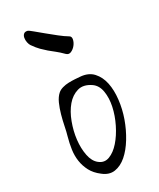

<svg xmlns="http://www.w3.org/2000/svg" viewBox="-193 -802 724 876"><g transform="rotate(-30 169.0 -364.5)"><path d="M77.1 -7.8Q48.8 -29.3 35.2 -55.2Q21.5 -81.1 17.1 -109.9Q12.7 -138.7 17.1 -169.4Q21.5 -200.2 30.3 -231.4Q36.1 -251 41.5 -278.3Q46.9 -305.7 54.7 -333.5Q62.5 -361.3 73.2 -385.3Q84 -409.2 99.6 -422.9Q109.4 -431.6 125 -436Q140.6 -440.4 157.2 -440.9Q173.8 -441.4 189.5 -440.4Q205.1 -439.5 214.8 -438.5Q257.8 -435.5 281.2 -409.7Q304.7 -383.8 312.5 -345.7Q320.3 -307.6 314.9 -260.7Q309.6 -213.9 293.5 -168.5Q277.3 -123 252.9 -83Q228.5 -43 199.7 -18.1Q170.9 6.8 139.2 11.7Q107.4 16.6 77.1 -7.8ZM91.8 -61.5Q116.2 -42 144.5 -52.7Q172.9 -63.5 198.7 -92.8Q224.6 -122.1 245.1 -163.6Q265.6 -205.1 274.4 -246.6Q283.2 -288.1 277.3 -323.7Q271.5 -359.4 246.1 -377Q210 -401.4 177.7 -392.1Q145.5 -382.8 121.1 -354Q96.7 -325.2 80.6 -282.2Q64.5 -239.3 59.6 -196.3Q54.7 -153.3 62 -116.2Q69.3 -79.1 91.8 -61.5ZM210.9 -561.5Q191.4 -581.1 176.3 -592.8Q161.1 -604.5 147.9 -615.7Q134.8 -627 121.1 -640.6Q107.4 -654.3 91.8 -676.8Q86.9 -683.6 84.5 -695.8Q82 -708 84 -719.2Q85.9 -730.5 93.3 -736.8Q100.6 -743.2 114.3 -739.3Q119.1 -737.3 136.7 -722.7Q154.3 -708 176.3 -689.9Q198.2 -671.9 222.2 -652.8Q246.1 -633.8 264.6 -623Q275.4 -617.2 272.5 -602.5Q269.5 -587.9 259.3 -575.2Q249 -562.5 235.4 -556.6Q221.7 -550.8 210.9 -561.5Z"/></g></svg>

Font: Give You Glory
Style: Regular
Weight: 400
Designer: Kimberly Geswein
Foundry: Kimberly Geswein
Version: Version 1.002